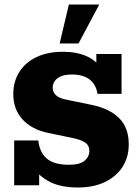

<svg xmlns="http://www.w3.org/2000/svg" viewBox="-20 -823 611 853"><path d="M327 10Q252 10 203.5 -14Q155 -38 125 -82L154 -66V0H43V-199H150Q156 -146 188 -118.5Q220 -91 287 -91Q335 -91 356 -109Q377 -127 377 -153Q377 -176 360 -188.5Q343 -201 307 -209L196 -232Q122 -247 80.5 -292Q39 -337 39 -405Q39 -461 66 -503.5Q93 -546 142.5 -569.5Q192 -593 260 -593Q321 -593 365.5 -573Q410 -553 437 -510H408V-583H520V-406H413Q407 -447 378.5 -469.5Q350 -492 299 -492Q270 -492 251 -484Q232 -476 223 -462.5Q214 -449 214 -433Q214 -415 227.5 -401Q241 -387 276 -380L388 -357Q468 -340 510 -297.5Q552 -255 552 -182Q552 -124 524 -81Q496 -38 445.5 -14Q395 10 327 10ZM245 -630 286 -803H421L329 -630Z"/></svg>

Font: Rokkitt SemiBold ExtraBold
Style: Regular
Weight: 800
Version: Version 3.103